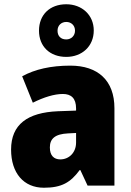

<svg xmlns="http://www.w3.org/2000/svg" viewBox="-20 -871 616 901"><path d="M291 -604C365 -604 420 -654 420 -728C420 -801 364 -851 291 -851C214 -851 163 -802 163 -727C163 -653 214 -604 291 -604ZM291 -686C264 -686 250 -703 250 -727C250 -752 268 -768 291 -768C314 -768 332 -752 332 -727C332 -703 314 -686 291 -686ZM310 -563C219 -563 144 -546 84 -513L134 -389C186 -415 235 -430 275 -430C314 -430 337 -410 337 -362V-352L252 -349C109 -343 32 -287 32 -169C32 -59 91 10 186 10C270 10 311 -15 354 -73H357L391 0H517V-363C517 -494 439 -563 310 -563ZM299 -245 337 -247V-202C337 -155 304 -123 263 -123C233 -123 214 -141 214 -179C214 -220 238 -242 299 -245Z"/></svg>

Font: Noto Sans Khmer SemiCondensed Black
Style: Regular
Weight: 900
Width: 4
Designer: Danh Hong and the Monotype Design Team
Foundry: Monotype Imaging Inc.
Version: Version 2.004